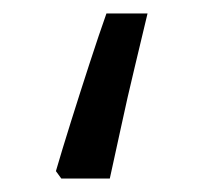

<svg xmlns="http://www.w3.org/2000/svg" viewBox="-20 -265 317 285"><path d="M63 -11Q72 -42 85.5 -85Q99 -128 113 -171Q127 -214 138 -245H199Q191 -211 180 -165.5Q169 -120 159.5 -75.5Q150 -31 143 0H71Z"/></svg>

Font: Noto Sans Syriac Eastern
Style: Regular
Weight: 400
Designer: Patrick Giasson and the Monotype Design Team
Foundry: Monotype Imaging Inc.
Version: Version 3.001; ttfautohint (v1.8.4.7-5d5b)